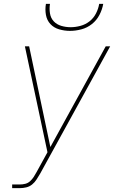

<svg xmlns="http://www.w3.org/2000/svg" viewBox="-20 -760 640 995"><path d="M43 215V196H83Q97 196 111 192.5Q125 189 136 179Q147 169 155 156.5Q163 144 170 131L226 29L109 -520H131L241 2L528 -520H551L188 140Q179 155 169.5 170Q160 185 146.5 196Q133 207 116 211Q99 215 83 215ZM343 -600Q314 -600 286.5 -608Q259 -616 241 -635.5Q223 -655 218 -683Q213 -711 218 -740H239Q235 -715 239 -690.5Q243 -666 258.5 -649.5Q274 -633 297.5 -626Q321 -619 346 -619Q371 -619 397 -626Q423 -633 444 -649.5Q465 -666 477.5 -690.5Q490 -715 494 -740H515Q510 -711 495.5 -683Q481 -655 456.5 -635.5Q432 -616 402 -608Q372 -600 343 -600Z"/></svg>

Font: Iosevka SS04 Thin Extended
Style: Italic
Weight: 100
Width: 7
Italic angle: -9°
Monospace: yes
Designer: Belleve Invis
Foundry: Belleve Invis
Version: Version 19.0.0; ttfautohint (v1.8.4)